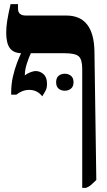

<svg xmlns="http://www.w3.org/2000/svg" viewBox="-20 -667 517 927"><path d="M184 -202Q160 -233 121 -233Q104 -233 88.5 -227Q73 -221 59 -210H34V-220Q34 -261 42.5 -297.5Q51 -334 62 -363Q73 -392 81 -408V-410Q43 -412 26.5 -436Q10 -460 10 -510Q10 -535 14.5 -565Q19 -595 31 -647H67V-625Q67 -592 105 -592H300Q433 -592 436 -419L445 202Q429 218 419 226.5Q409 235 395 240H377V-334Q377 -380 360 -395Q343 -410 293 -410H129Q119 -390 109.5 -359.5Q100 -329 100 -308V-303Q111 -312 126.5 -318Q142 -324 152 -324Q173 -324 190 -309Q207 -294 207 -262Q207 -239 197.5 -224.5Q188 -210 184 -202ZM251 -270Q251 -291 263 -301Q275 -311 293 -311Q310 -311 322.5 -301Q335 -291 335 -270Q335 -249 322.5 -239Q310 -229 293 -229Q275 -229 263 -239Q251 -249 251 -270Z"/></svg>

Font: Noto Serif Hebrew Condensed Black
Style: Regular
Weight: 900
Width: 3
Designer: Monotype Design Team
Foundry: Monotype Imaging Inc.
Version: Version 2.004; ttfautohint (v1.8.4.7-5d5b)